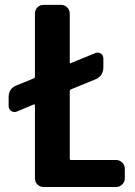

<svg xmlns="http://www.w3.org/2000/svg" viewBox="-20 -750 540 770"><path d="M445.3 -108.4Q460 -108.4 470.2 -98.1Q480.5 -87.9 480.5 -73.2V-35.2Q480.5 -20.5 470.2 -10.3Q460 0 445.3 0H155.3Q140.6 0 130.4 -9.8Q120.1 -19.5 120.1 -35.2V-328.1Q120.1 -330.1 118.2 -331.1Q116.2 -332 115.2 -331.1L47.9 -302.7Q36.1 -297.9 25.4 -304.7Q14.6 -311.5 14.6 -325.2V-360.4Q14.6 -395.5 47.9 -408.2L115.2 -435.5Q120.1 -437.5 120.1 -443.4V-695.3Q120.1 -710 129.9 -720.2Q139.6 -730.5 155.3 -730.5H224.6Q239.3 -730.5 249.5 -720.2Q259.8 -710 259.8 -695.3V-500Q259.8 -498 261.7 -497.1Q263.7 -496.1 264.6 -497.1L362.3 -537.1Q374 -542 384.3 -535.2Q394.5 -528.3 394.5 -514.6V-480.5Q394.5 -445.3 362.3 -431.6L264.6 -391.6Q259.8 -389.6 259.8 -384.8V-113.3Q259.8 -108.4 264.6 -108.4Z"/></svg>

Font: Rounded-L Mgen+ 1mn bold
Style: Bold
Weight: 700
Designer: [Source Han Sans]
Ryoko NISHIZUKA  (kana & ideographs); Paul D. Hunt (Latin, Greek & Cyrillic); Wenlong ZHANG  (bopomofo
Version: Version 1.059.20150602